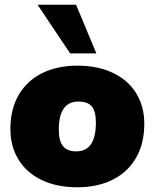

<svg xmlns="http://www.w3.org/2000/svg" viewBox="-20 -784 654 813"><path d="M24 -238Q24 -322 59.5 -382.5Q95 -443 159 -474.5Q223 -506 308 -506Q394 -506 458 -475.5Q522 -445 556.5 -389.5Q591 -334 591 -260Q591 -176 556 -115.5Q521 -55 457 -23Q393 9 308 9Q221 9 157 -21.5Q93 -52 58.5 -108Q24 -164 24 -238ZM386 -265Q386 -312 369 -333Q352 -354 312 -354Q229 -354 229 -235Q229 -187 247 -165Q265 -143 303 -143Q386 -143 386 -265ZM139 -764H302L388 -558H277Z"/></svg>

Font: Nunito Sans Heavy Heavy
Style: Italic
Weight: 400
Italic angle: -4.541°
Designer: Vernon Adams
Foundry: Vernon Adams
Version: Version 2.002